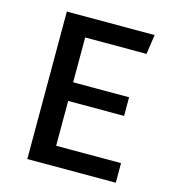

<svg xmlns="http://www.w3.org/2000/svg" viewBox="-97 -705 708 786"><g transform="rotate(15 257.5 -312.5)"><path d="M190 -273V-83H465V0H90V-625H462L450 -542H190V-352H427V-273Z"/></g></svg>

Font: Changa
Style: Regular
Weight: 400
Designer: Eduardo Rodriguez Tunni
Foundry: Eduardo Rodriguez Tunni
Version: Version 3.003